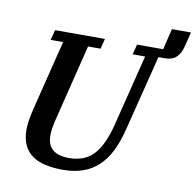

<svg xmlns="http://www.w3.org/2000/svg" viewBox="-88 -899 1019 1001"><g transform="rotate(10 421.5 -398.5)"><path d="M309 12Q256 12 214.5 2.5Q173 -7 144.5 -28Q116 -49 101 -82.5Q86 -116 86 -163Q86 -185 91 -216Q96 -247 105 -282L195 -644H129L143 -698H407L393 -644H327L229 -248Q222 -221 218 -197Q214 -173 214 -153Q214 -54 330 -54Q412 -54 459 -104Q506 -154 534 -263L629 -644H563L577 -698H715L742 -809H843L822 -727Q814 -695 793 -674Q772 -653 732 -653H698L598 -255Q581 -186 556 -136Q531 -86 495.5 -53Q460 -20 414 -4Q368 12 309 12Z"/></g></svg>

Font: IBM Plex Serif SemiBold
Style: Italic
Weight: 600
Italic angle: -14°
Designer: Mike Abbink, Paul van der Laan, Pieter van Rosmalen
Foundry: Bold Monday
Version: Version 2.5